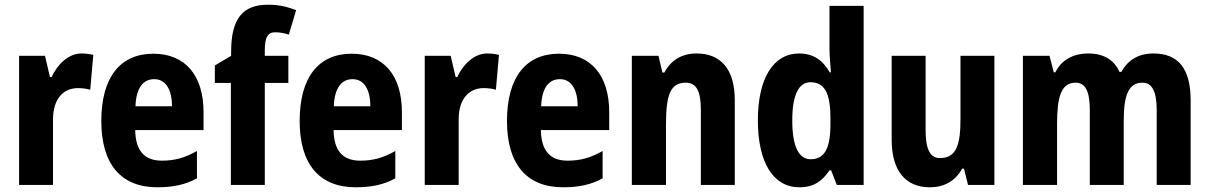

<svg xmlns="http://www.w3.org/2000/svg" viewBox="-20 -785 5133 815"><path d="M326 -558C269 -558 223 -510 199 -458H192L171 -548H61V0H205V-278C205 -367 250 -411 311 -411C333 -411 350 -408 363 -404L376 -552C360 -556 342 -558 326 -558Z M631 -557C491 -557 410 -458 410 -271C410 -90 492 10 648 10C717 10 769 -2 816 -28V-144C765 -115 721 -103 667 -103C592 -103 555 -147 554 -233H844V-309C844 -465 766 -557 631 -557ZM635 -449C683 -449 710 -405 710 -334H555C558 -414 589 -449 635 -449Z M1204 -433V-548H1104V-572C1104 -627 1117 -648 1148 -648C1168 -648 1188 -644 1206 -638L1237 -742C1194 -758 1162 -765 1118 -765C1008 -765 961 -704 961 -563V-548L892 -507V-433H960V0H1104V-433Z M1473 -557C1333 -557 1252 -458 1252 -271C1252 -90 1334 10 1490 10C1559 10 1611 -2 1658 -28V-144C1607 -115 1563 -103 1509 -103C1434 -103 1397 -147 1396 -233H1686V-309C1686 -465 1608 -557 1473 -557ZM1477 -449C1525 -449 1552 -405 1552 -334H1397C1400 -414 1431 -449 1477 -449Z M2048 -558C1991 -558 1945 -510 1921 -458H1914L1893 -548H1783V0H1927V-278C1927 -367 1972 -411 2033 -411C2055 -411 2072 -408 2085 -404L2098 -552C2082 -556 2064 -558 2048 -558Z M2353 -557C2213 -557 2132 -458 2132 -271C2132 -90 2214 10 2370 10C2439 10 2491 -2 2538 -28V-144C2487 -115 2443 -103 2389 -103C2314 -103 2277 -147 2276 -233H2566V-309C2566 -465 2488 -557 2353 -557ZM2357 -449C2405 -449 2432 -405 2432 -334H2277C2280 -414 2311 -449 2357 -449Z M2937 -558C2875 -558 2828 -530 2800 -477H2792L2775 -548H2662V0H2807V-258C2807 -383 2826 -434 2891 -434C2938 -434 2955 -395 2955 -318V0H3099V-360C3099 -492 3039 -558 2937 -558Z M3373 10C3434 10 3470 -16 3501 -62H3508L3532 0H3646V-760H3501V-580C3501 -553 3504 -515 3507 -478H3502C3473 -530 3431 -558 3372 -558C3264 -558 3197 -455 3197 -274C3197 -94 3263 10 3373 10ZM3421 -109C3371 -109 3343 -163 3343 -274C3343 -381 3370 -436 3420 -436C3482 -436 3505 -386 3505 -284V-258C3505 -155 3480 -109 3421 -109Z M4201 -548H4057V-279C4057 -173 4041 -114 3970 -114C3927 -114 3909 -153 3909 -233V-548H3765V-191C3765 -60 3824 10 3927 10C3987 10 4035 -16 4064 -69H4072L4089 0H4201Z M4876 -558C4814 -558 4768 -531 4740 -480H4732C4711 -527 4669 -558 4600 -558C4534 -558 4484 -529 4460 -478H4453L4435 -548H4322V0H4467V-256C4467 -374 4484 -434 4546 -434C4587 -434 4606 -398 4606 -318V0H4750V-272C4750 -380 4770 -434 4829 -434C4870 -434 4890 -398 4890 -317V0H5034V-359C5034 -495 4981 -558 4876 -558Z"/></svg>

Font: Noto Sans Bengali Condensed
Style: Bold
Weight: 700
Width: 3
Designer: Joana Ranito - Universal Thirst; Jelle Bosma - Monotype Design Team
Foundry: Universal Thirst ehf.
Version: Version 3.000